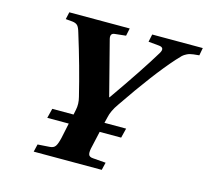

<svg xmlns="http://www.w3.org/2000/svg" viewBox="-100 -808 1001 924"><g transform="rotate(15 400.0 -346.0)"><path d="M127 -656 135 -692H436L428 -654L373 -648Q350 -646 356 -619L426 -347H428Q545 -514 606 -615Q625 -646 593 -649L540 -654L548 -692H800L793 -654L764 -651Q746 -649 733 -642.5Q720 -636 712.5 -629Q705 -622 688 -603Q602 -507 477 -323Q450 -285 443 -251L436 -222H544L532 -174H425L408 -98Q401 -71 404 -57.5Q407 -44 427 -43L491 -38L482 0H143L152 -38L211 -42Q231 -43 239.5 -55.5Q248 -68 255 -98L271 -174H164L176 -222H282L287 -246Q294 -277 285 -311Q250 -455 202 -609Q195 -634 186.5 -642.5Q178 -651 161 -653Z"/></g></svg>

Font: Heuristica
Style: Bold Italic
Weight: 700
Italic angle: -13°
Version: Version 1.0.2